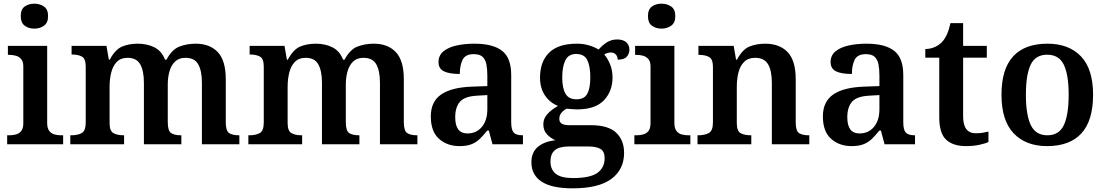

<svg xmlns="http://www.w3.org/2000/svg" viewBox="-20 -786 6025 1046"><path d="M167 -630Q136 -630 114.5 -646Q93 -662 93 -698Q93 -735 114.5 -750.5Q136 -766 167 -766Q197 -766 219.5 -750.5Q242 -735 242 -698Q242 -662 219.5 -646Q197 -630 167 -630ZM19 0V-49H32Q49 -49 66.5 -53.5Q84 -58 95.5 -72Q107 -86 107 -115V-424Q107 -451 95 -464.5Q83 -478 66 -482.5Q49 -487 32 -487H23V-536H237V-116Q237 -87 248.5 -72.5Q260 -58 277 -53.5Q294 -49 312 -49H324V0Z M363 0V-49H369Q403 -49 425 -61Q447 -73 447 -119V-423Q447 -466 426.5 -477.5Q406 -489 373 -489H370V-536H560L573 -461H578Q608 -517 645.5 -532.5Q683 -548 730 -548Q782 -548 821.5 -528Q861 -508 879 -461H887Q917 -517 958 -532.5Q999 -548 1046 -548Q1123 -548 1166.5 -502Q1210 -456 1210 -354V-120Q1210 -73 1228.5 -61Q1247 -49 1281 -49H1284V0H1080V-335Q1080 -400 1060 -435.5Q1040 -471 990 -471Q955 -471 934 -451Q913 -431 903.5 -398Q894 -365 894 -326V-120Q894 -73 912.5 -61Q931 -49 965 -49H968V0H764V-335Q764 -400 744 -435.5Q724 -471 675 -471Q638 -471 616.5 -449Q595 -427 586 -391Q577 -355 577 -313V-115Q577 -72 598.5 -60.5Q620 -49 653 -49H656V0Z M1333 0V-49H1339Q1373 -49 1395 -61Q1417 -73 1417 -119V-423Q1417 -466 1396.5 -477.5Q1376 -489 1343 -489H1340V-536H1530L1543 -461H1548Q1578 -517 1615.5 -532.5Q1653 -548 1700 -548Q1752 -548 1791.5 -528Q1831 -508 1849 -461H1857Q1887 -517 1928 -532.5Q1969 -548 2016 -548Q2093 -548 2136.5 -502Q2180 -456 2180 -354V-120Q2180 -73 2198.5 -61Q2217 -49 2251 -49H2254V0H2050V-335Q2050 -400 2030 -435.5Q2010 -471 1960 -471Q1925 -471 1904 -451Q1883 -431 1873.5 -398Q1864 -365 1864 -326V-120Q1864 -73 1882.5 -61Q1901 -49 1935 -49H1938V0H1734V-335Q1734 -400 1714 -435.5Q1694 -471 1645 -471Q1608 -471 1586.5 -449Q1565 -427 1556 -391Q1547 -355 1547 -313V-115Q1547 -72 1568.5 -60.5Q1590 -49 1623 -49H1626V0Z M2483 10Q2417 10 2372 -29.5Q2327 -69 2327 -152Q2327 -232 2383 -271Q2439 -310 2552 -314L2635 -317V-374Q2635 -408 2630 -434.5Q2625 -461 2609.5 -476Q2594 -491 2561 -491Q2515 -491 2500 -460Q2485 -429 2485 -383Q2428 -383 2398.5 -397.5Q2369 -412 2369 -448Q2369 -484 2395.5 -506Q2422 -528 2466.5 -538Q2511 -548 2565 -548Q2665 -548 2715 -509.5Q2765 -471 2765 -377V-120Q2765 -79 2778.5 -64Q2792 -49 2826 -49H2829V0H2663L2643 -75H2635Q2613 -48 2593.5 -29Q2574 -10 2548 0Q2522 10 2483 10ZM2526 -59Q2576 -59 2605.5 -95Q2635 -131 2635 -191V-268L2583 -265Q2513 -262 2486.5 -232.5Q2460 -203 2460 -147Q2460 -59 2526 -59Z M3099 240Q2986 240 2930.5 203.5Q2875 167 2875 98Q2875 43 2911 13.5Q2947 -16 3006 -22Q2982 -32 2961 -53Q2940 -74 2940 -109Q2940 -140 2961.5 -164Q2983 -188 3020 -209Q2976 -226 2949 -266Q2922 -306 2922 -363Q2922 -450 2971.5 -499Q3021 -548 3123 -548Q3159 -548 3190 -538.5Q3221 -529 3241 -516Q3262 -540 3286.5 -555.5Q3311 -571 3342 -571Q3376 -571 3392.5 -555Q3409 -539 3409 -516Q3409 -494 3395 -477.5Q3381 -461 3345 -461Q3345 -478 3335 -489Q3325 -500 3309 -500Q3288 -500 3272 -489Q3291 -467 3304 -435Q3317 -403 3317 -364Q3317 -289 3270 -239.5Q3223 -190 3123 -190Q3112 -190 3094.5 -191.5Q3077 -193 3067 -194Q3051 -186 3039 -172Q3027 -158 3027 -138Q3027 -104 3080 -104H3198Q3294 -104 3337 -63Q3380 -22 3380 47Q3380 137 3311 188.5Q3242 240 3099 240ZM3120 -245Q3164 -245 3180 -276Q3196 -307 3196 -365Q3196 -425 3179.5 -458.5Q3163 -492 3119 -492Q3077 -492 3060 -457.5Q3043 -423 3043 -364Q3043 -307 3060.5 -276Q3078 -245 3120 -245ZM3101 184Q3196 184 3235 155.5Q3274 127 3274 76Q3274 39 3251.5 25.5Q3229 12 3185 12H3076Q3053 12 3030.5 18Q3008 24 2993.5 42Q2979 60 2979 95Q2979 137 3007.5 160.5Q3036 184 3101 184Z M3584 -630Q3553 -630 3531.5 -646Q3510 -662 3510 -698Q3510 -735 3531.5 -750.5Q3553 -766 3584 -766Q3614 -766 3636.5 -750.5Q3659 -735 3659 -698Q3659 -662 3636.5 -646Q3614 -630 3584 -630ZM3436 0V-49H3449Q3466 -49 3483.5 -53.5Q3501 -58 3512.5 -72Q3524 -86 3524 -115V-424Q3524 -451 3512 -464.5Q3500 -478 3483 -482.5Q3466 -487 3449 -487H3440V-536H3654V-116Q3654 -87 3665.5 -72.5Q3677 -58 3694 -53.5Q3711 -49 3729 -49H3741V0Z M3780 0V-49H3784Q3818 -49 3841 -61Q3864 -73 3864 -119V-421Q3864 -464 3843 -475.5Q3822 -487 3789 -487H3785V-536H3977L3990 -461H3995Q4025 -517 4063 -532.5Q4101 -548 4149 -548Q4227 -548 4271 -502Q4315 -456 4315 -354V-120Q4315 -73 4333 -61Q4351 -49 4385 -49H4389V0H4185V-335Q4185 -400 4164.5 -435.5Q4144 -471 4094 -471Q4056 -471 4034 -449Q4012 -427 4003 -391Q3994 -355 3994 -313V-115Q3994 -72 4015 -60.5Q4036 -49 4069 -49H4073V0Z M4619 10Q4553 10 4508 -29.5Q4463 -69 4463 -152Q4463 -232 4519 -271Q4575 -310 4688 -314L4771 -317V-374Q4771 -408 4766 -434.5Q4761 -461 4745.5 -476Q4730 -491 4697 -491Q4651 -491 4636 -460Q4621 -429 4621 -383Q4564 -383 4534.5 -397.5Q4505 -412 4505 -448Q4505 -484 4531.5 -506Q4558 -528 4602.5 -538Q4647 -548 4701 -548Q4801 -548 4851 -509.5Q4901 -471 4901 -377V-120Q4901 -79 4914.5 -64Q4928 -49 4962 -49H4965V0H4799L4779 -75H4771Q4749 -48 4729.5 -29Q4710 -10 4684 0Q4658 10 4619 10ZM4662 -59Q4712 -59 4741.5 -95Q4771 -131 4771 -191V-268L4719 -265Q4649 -262 4622.5 -232.5Q4596 -203 4596 -147Q4596 -59 4662 -59Z M5243 10Q5172 10 5134.5 -25Q5097 -60 5097 -147V-472H5021V-519Q5048 -519 5072 -529.5Q5096 -540 5112 -557Q5143 -590 5158 -660H5227V-536H5356V-472H5227V-152Q5227 -60 5296 -60Q5315 -60 5332 -62.5Q5349 -65 5365 -69V-12Q5350 -5 5317.5 2.5Q5285 10 5243 10Z M5684 10Q5569 10 5502.5 -59.5Q5436 -129 5436 -270Q5436 -410 5499.5 -479Q5563 -548 5687 -548Q5803 -548 5869 -479Q5935 -410 5935 -270Q5935 -129 5871.5 -59.5Q5808 10 5684 10ZM5686 -49Q5750 -49 5776 -105Q5802 -161 5802 -270Q5802 -379 5775.5 -433.5Q5749 -488 5685 -488Q5621 -488 5595 -433.5Q5569 -379 5569 -270Q5569 -161 5595.5 -105Q5622 -49 5686 -49Z"/></svg>

Font: Noto Serif Toto SemiBold
Style: Regular
Weight: 600
Designer: Monotype Design Team
Foundry: Monotype Imaging Inc.
Version: Version 2.001; ttfautohint (v1.8.4.7-5d5b)